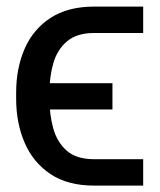

<svg xmlns="http://www.w3.org/2000/svg" viewBox="-20 -566 487 586"><path d="M267.6 -80.1H417V0.5H267.6Q186.5 0.5 133.8 -34.9Q81.1 -70.3 55.2 -130.4Q29.3 -190.4 29.3 -264.6V-283.7Q29.3 -357.9 55.2 -417.2Q81.1 -476.6 134 -511.2Q187 -545.9 267.6 -545.9H417V-465.3H267.6Q214.4 -465.3 184.6 -439.9Q154.8 -414.6 142.8 -373.3Q130.9 -332 130.9 -283.7V-264.6Q130.9 -217.3 142.3 -175Q153.8 -132.8 183.3 -106.4Q212.9 -80.1 267.6 -80.1ZM323.2 -312V-231.9H56.6V-312Z"/></svg>

Font: Inter 16pt
Style: Regular
Weight: 400
Version: Version 4.001;git-66647c0bb